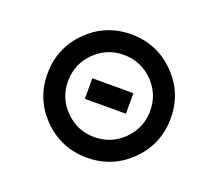

<svg xmlns="http://www.w3.org/2000/svg" viewBox="-124 -924 1247 1098"><g transform="rotate(20 500.0 -375.0)"><path d="M500 -125Q603.5 -125 676.8 -198.2Q750 -271.5 750 -375Q750 -478.5 676.8 -551.8Q603.5 -625 500 -625Q396.5 -625 323.2 -551.8Q250 -478.5 250 -375Q250 -271.5 323.2 -198.2Q396.5 -125 500 -125ZM500 0Q343.8 0 234.4 -109.4Q125 -218.8 125 -375Q125 -531.2 234.4 -640.6Q343.8 -750 500 -750Q656.2 -750 765.6 -640.6Q875 -531.2 875 -375Q875 -218.8 765.6 -109.4Q656.2 0 500 0ZM625 -312.5H375V-437.5H625Z"/></g></svg>

Font: Xanmono
Style: Regular
Weight: 400
Designer: GGBotNet
Foundry: GGBotNet
Version: 1.00